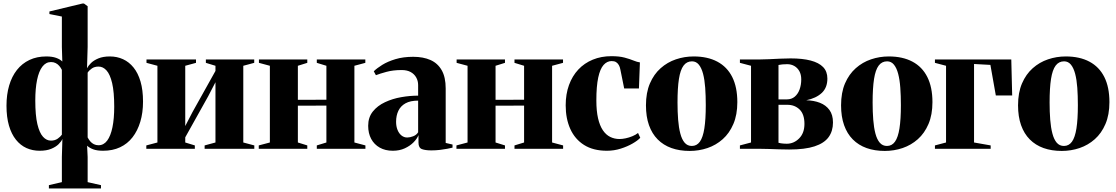

<svg xmlns="http://www.w3.org/2000/svg" viewBox="-20 -837 6277 1080"><path d="M255 223V204.5L328 187.5V46L331 -55.5Q325.5 -42 309.8 -26.2Q294 -10.5 267.8 0.2Q241.5 11 203 11Q163 11 129 -4.2Q95 -19.5 69.8 -51Q44.5 -82.5 30.5 -130.2Q16.5 -178 16.5 -242.5Q16.5 -305 31.5 -356Q46.5 -407 75.2 -443.5Q104 -480 145.8 -499.8Q187.5 -519.5 240.5 -519.5Q273.5 -519.5 295.8 -511.5Q318 -503.5 330.5 -491L328 -573V-744L258 -758V-772.5L443 -817H452.5L473 -802V-573L469.5 -453Q476 -466.5 491.5 -482Q507 -497.5 533.5 -508.5Q560 -519.5 598 -519.5Q638 -519.5 672 -504Q706 -488.5 731.2 -457.2Q756.5 -426 770.5 -378.2Q784.5 -330.5 784.5 -265.5Q784.5 -203 769.2 -152.2Q754 -101.5 725.5 -64.8Q697 -28 655.2 -8.5Q613.5 11 560 11Q526 11 504.5 3Q483 -5 470 -17.5L473 46V187.5L548 204.5V223ZM266.5 -46Q289 -46 304.8 -57.2Q320.5 -68.5 328 -79.5V-444Q322 -456.5 313.2 -466.5Q304.5 -476.5 293 -482.2Q281.5 -488 267 -488Q238 -488 218.2 -462Q198.5 -436 188.5 -387.5Q178.5 -339 178.5 -271.5Q178.5 -188.5 190.2 -139Q202 -89.5 221.8 -67.8Q241.5 -46 266.5 -46ZM534 -20Q563.5 -20 583 -46.2Q602.5 -72.5 612.5 -121Q622.5 -169.5 622.5 -237Q622.5 -320 610.8 -369.5Q599 -419 579.2 -440.8Q559.5 -462.5 534.5 -462.5Q512 -462.5 497 -452.2Q482 -442 473 -428.5V-64Q479.5 -51.5 488 -41.5Q496.5 -31.5 508.2 -25.8Q520 -20 534 -20Z M803 0V-19L865.5 -35.5V-467L804 -483.5V-502.5H1082.5V-483.5L1022 -467V-128L1063 -207L1192 -438V-467L1138 -483.5V-502.5H1410V-483.5L1348.5 -467V-35.5L1410.5 -19V0H1131V-19L1192 -35.5V-374.5L1151 -295.5L1022 -64.5V-35.5L1076 -19V0Z M1435.5 0V-19L1498 -35.5V-467L1436.5 -483.5V-502.5H1708.5V-483.5L1655.5 -467V-275.5L1816 -276V-467L1762 -483.5V-502.5H2035V-483.5L1973.5 -467V-35.5L2035.5 -19V0H1762V-19L1816 -35.5V-243L1655.5 -242.5V-35.5L1708.5 -19V0Z M2189.5 11Q2147.5 11 2116.2 -6.5Q2085 -24 2068 -55.5Q2051 -87 2051 -129.5Q2051 -177 2077.2 -209.8Q2103.5 -242.5 2145.8 -262.2Q2188 -282 2237 -290.5Q2286 -299 2332 -299V-358.5Q2332 -382 2321.2 -401.2Q2310.5 -420.5 2290 -431.8Q2269.5 -443 2239.5 -443Q2191.5 -443 2153.8 -432.8Q2116 -422.5 2094.5 -414L2082.5 -436Q2099.5 -453 2130 -472Q2160.5 -491 2204.2 -504.2Q2248 -517.5 2304.5 -517.5Q2360.5 -517.5 2401.2 -499.5Q2442 -481.5 2464.5 -442.2Q2487 -403 2487 -339.5V-33L2525.5 -24V-6.5Q2515 -4 2496.2 -0.2Q2477.5 3.5 2454.2 6.2Q2431 9 2406.5 9Q2373 9 2353.5 1.8Q2334 -5.5 2334 -34.5V-77Q2326 -56.5 2306 -36.2Q2286 -16 2256.5 -2.5Q2227 11 2189.5 11ZM2270.5 -63.5Q2286 -63.5 2304.2 -70.5Q2322.5 -77.5 2332 -93V-271Q2288 -271 2260.8 -255.8Q2233.5 -240.5 2220.8 -213.8Q2208 -187 2208 -152Q2208 -126.5 2216 -106.5Q2224 -86.5 2238.2 -75Q2252.5 -63.5 2270.5 -63.5Z M2547.5 0V-19L2610 -35.5V-467L2548.5 -483.5V-502.5H2820.5V-483.5L2767.5 -467V-275.5L2928 -276V-467L2874 -483.5V-502.5H3147V-483.5L3085.5 -467V-35.5L3147.5 -19V0H2874V-19L2928 -35.5V-243L2767.5 -242.5V-35.5L2820.5 -19V0Z M3394 11Q3317 11 3265.5 -21.5Q3214 -54 3188 -111.5Q3162 -169 3162 -244.5Q3162 -307.5 3180.5 -358.5Q3199 -409.5 3233 -445.8Q3267 -482 3314.5 -501.5Q3362 -521 3419 -521Q3463.5 -521 3493.2 -513Q3523 -505 3543.5 -496.5Q3564 -488 3579.5 -486L3574 -339.5H3491L3469.5 -446Q3467 -460.5 3460.8 -471.2Q3454.5 -482 3445 -487.8Q3435.5 -493.5 3420.5 -493.5Q3394.5 -493.5 3375 -471.5Q3355.5 -449.5 3345 -400.8Q3334.5 -352 3334.5 -271.5Q3334.5 -213 3344 -171.8Q3353.5 -130.5 3371 -104.5Q3388.5 -78.5 3412.5 -66.8Q3436.5 -55 3465 -55Q3480 -55 3499.2 -59Q3518.5 -63 3537.2 -70.8Q3556 -78.5 3569 -89L3581.5 -62Q3568 -47 3538.8 -30Q3509.5 -13 3471.8 -1Q3434 11 3394 11Z M3613.5 -244.5Q3613.5 -316 3635.8 -367.8Q3658 -419.5 3696 -453.2Q3734 -487 3782 -503.2Q3830 -519.5 3882 -519.5Q3960 -519.5 4015 -490.2Q4070 -461 4098.8 -403.8Q4127.5 -346.5 4127.5 -262.5Q4127.5 -191.5 4105.2 -139.5Q4083 -87.5 4045.2 -54Q4007.5 -20.5 3959.5 -4.2Q3911.5 12 3859.5 12Q3802.5 12 3757 -4.2Q3711.5 -20.5 3679.5 -52.8Q3647.5 -85 3630.5 -133Q3613.5 -181 3613.5 -244.5ZM3871.5 -16Q3899.5 -16 3916.8 -40Q3934 -64 3942 -114.8Q3950 -165.5 3950 -245.5Q3950 -298.5 3946.8 -343.5Q3943.5 -388.5 3934.8 -421.8Q3926 -455 3910.8 -473.5Q3895.5 -492 3872.5 -492Q3843 -492 3825 -468Q3807 -444 3799 -393Q3791 -342 3791 -260.5Q3791 -208 3794.5 -163.5Q3798 -119 3806.8 -85.8Q3815.5 -52.5 3831.2 -34.2Q3847 -16 3871.5 -16Z M4419 4Q4392 4 4362.8 3Q4333.5 2 4305 1Q4276.5 0 4253.5 0H4142V-19L4204.5 -35.5V-467L4142 -483.5V-502.5H4251.5Q4275.5 -502.5 4306 -504Q4336.5 -505.5 4368.2 -507Q4400 -508.5 4427.5 -508.5Q4494 -508.5 4540 -496.5Q4586 -484.5 4610 -459.8Q4634 -435 4634 -395Q4634 -343.5 4602.2 -314Q4570.5 -284.5 4515 -273Q4558 -272 4592 -258.8Q4626 -245.5 4645.8 -218.2Q4665.5 -191 4665.5 -148Q4665.5 -99.5 4640.8 -65.5Q4616 -31.5 4562 -13.8Q4508 4 4419 4ZM4405.5 -28.5Q4445.5 -28.5 4475.2 -58.5Q4505 -88.5 4505 -140Q4505 -194.5 4477.8 -221Q4450.5 -247.5 4409 -247.5H4359V-34Q4365 -32 4372.2 -31Q4379.5 -30 4388 -29.2Q4396.5 -28.5 4405.5 -28.5ZM4359 -278H4406.5Q4432.5 -278 4450.5 -293.2Q4468.5 -308.5 4477.8 -334.2Q4487 -360 4487 -390.5Q4487 -417.5 4476.5 -436.5Q4466 -455.5 4448 -465.8Q4430 -476 4408 -476Q4393 -476 4381 -474.8Q4369 -473.5 4359 -471.5Z M4711 -244.5Q4711 -316 4733.2 -367.8Q4755.5 -419.5 4793.5 -453.2Q4831.5 -487 4879.5 -503.2Q4927.5 -519.5 4979.5 -519.5Q5057.5 -519.5 5112.5 -490.2Q5167.5 -461 5196.2 -403.8Q5225 -346.5 5225 -262.5Q5225 -191.5 5202.8 -139.5Q5180.5 -87.5 5142.8 -54Q5105 -20.5 5057 -4.2Q5009 12 4957 12Q4900 12 4854.5 -4.2Q4809 -20.5 4777 -52.8Q4745 -85 4728 -133Q4711 -181 4711 -244.5ZM4969 -16Q4997 -16 5014.2 -40Q5031.5 -64 5039.5 -114.8Q5047.5 -165.5 5047.5 -245.5Q5047.5 -298.5 5044.2 -343.5Q5041 -388.5 5032.2 -421.8Q5023.5 -455 5008.2 -473.5Q4993 -492 4970 -492Q4940.5 -492 4922.5 -468Q4904.5 -444 4896.5 -393Q4888.5 -342 4888.5 -260.5Q4888.5 -208 4892 -163.5Q4895.5 -119 4904.2 -85.8Q4913 -52.5 4928.8 -34.2Q4944.5 -16 4969 -16Z M5239 0V-19L5301.5 -35.5V-467L5239 -483.5V-502.5H5668.5L5673.5 -300H5581.5L5551 -472L5459 -477V-35.5L5552.5 -19V0Z M5706.5 -244.5Q5706.5 -316 5728.8 -367.8Q5751 -419.5 5789 -453.2Q5827 -487 5875 -503.2Q5923 -519.5 5975 -519.5Q6053 -519.5 6108 -490.2Q6163 -461 6191.8 -403.8Q6220.5 -346.5 6220.5 -262.5Q6220.5 -191.5 6198.2 -139.5Q6176 -87.5 6138.2 -54Q6100.5 -20.5 6052.5 -4.2Q6004.5 12 5952.5 12Q5895.5 12 5850 -4.2Q5804.5 -20.5 5772.5 -52.8Q5740.5 -85 5723.5 -133Q5706.5 -181 5706.5 -244.5ZM5964.5 -16Q5992.5 -16 6009.8 -40Q6027 -64 6035 -114.8Q6043 -165.5 6043 -245.5Q6043 -298.5 6039.8 -343.5Q6036.5 -388.5 6027.8 -421.8Q6019 -455 6003.8 -473.5Q5988.5 -492 5965.5 -492Q5936 -492 5918 -468Q5900 -444 5892 -393Q5884 -342 5884 -260.5Q5884 -208 5887.5 -163.5Q5891 -119 5899.8 -85.8Q5908.5 -52.5 5924.2 -34.2Q5940 -16 5964.5 -16Z"/></svg>

Font: Merriweather 144pt ExtraBold
Style: Regular
Weight: 800
Version: Version 2.100